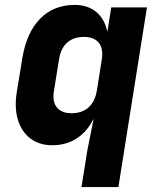

<svg xmlns="http://www.w3.org/2000/svg" viewBox="-20 -580 640 780"><path d="M311 180 335 30 360 -95H359Q333 -44 290.5 -17Q248 10 192 10Q140 10 104 -17Q68 -44 53 -92.5Q38 -141 48 -205L71 -345Q88 -448 143 -504Q198 -560 283 -560Q337 -560 371.5 -531Q406 -502 416 -450L432 -550H577L461 180ZM271 -120Q314 -120 340.5 -144.5Q367 -169 374 -215L393 -335Q401 -381 382 -405.5Q363 -430 320 -430Q279 -430 253 -407Q227 -384 220 -340L199 -210Q192 -167 211 -143.5Q230 -120 271 -120Z"/></svg>

Font: JetBrains Mono NL ExtraBold
Style: Italic
Weight: 800
Italic angle: -9°
Monospace: yes
Designer: Philipp Nurullin, Konstantin Bulenkov
Foundry: JetBrains
Version: Version 2.305; ttfautohint (v1.8.4.7-5d5b)